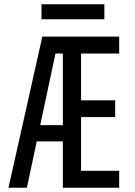

<svg xmlns="http://www.w3.org/2000/svg" viewBox="-20 -887 640 907"><path d="M20 0 180 -714H543V-634H363V-413H524V-334H363V-80H543V0H277V-634H242L107 0ZM123 -219 144 -296H300V-219ZM176 -796V-867H473V-796Z"/></svg>

Font: Noto Sans Mono
Style: Regular
Weight: 400
Designer: Monotype Design Team
Foundry: Monotype Imaging Inc.
Version: Version 2.014